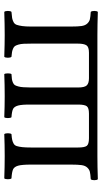

<svg xmlns="http://www.w3.org/2000/svg" viewBox="188 -659 473 889"><g transform="rotate(-90 424.5 -214.5)"><path d="M39.1 2Q34.7 -2.4 34.7 -14.4Q34.7 -26.4 39.1 -30.8Q62.5 -32.2 73.5 -34.9Q84.5 -37.6 93.3 -47.1Q102.1 -56.6 104.5 -73.5Q106.9 -90.3 106.9 -122.1V-307.1Q106.9 -349.6 101.8 -367.2Q96.7 -384.8 85 -390.4Q73.2 -396 43 -397.9Q39.1 -402.3 39.1 -414.6Q39.1 -426.8 43 -431.2Q98.6 -429.2 146 -429.2Q198.2 -429.2 248 -431.2Q252 -426.8 252 -414.6Q252 -402.3 248 -397.9Q230.5 -396.5 221.4 -394.5Q212.4 -392.6 204.1 -387.9Q195.8 -383.3 192.6 -373.3Q189.5 -363.3 187.7 -347.9Q186 -332.5 186 -307.1V-89.8Q186 -59.1 193.8 -49.1Q201.7 -39.1 229 -39.1H342.8Q369.6 -39.1 377.2 -49.3Q384.8 -59.6 384.8 -88.9V-307.1Q385.3 -349.1 380.4 -366.9Q375.5 -384.8 364.7 -390.4Q354 -396 326.2 -397.9Q322.3 -402.3 322.3 -414.6Q322.3 -426.8 326.2 -431.2Q376 -429.2 423.8 -429.2Q476.1 -429.2 525.9 -431.2Q529.3 -426.8 529.3 -414.6Q529.3 -402.3 525.9 -397.9Q510.7 -397 502.4 -395.8Q494.1 -394.5 486.1 -390.9Q478 -387.2 474.9 -382.1Q471.7 -377 468.8 -366.2Q465.8 -355.5 465.1 -342.3Q464.4 -329.1 463.9 -307.1V-89.8Q463.9 -59.6 473.6 -49.3Q483.4 -39.1 506.8 -39.1H625Q651.9 -39.1 659.4 -51Q667 -63 667 -89.8V-307.1Q667 -328.6 666.3 -342Q665.5 -355.5 662.4 -366Q659.2 -376.5 655.8 -381.6Q652.3 -386.7 644 -390.4Q635.7 -394 628.2 -395.3Q620.6 -396.5 606 -397.9Q601.6 -402.3 601.6 -414.6Q601.6 -426.8 606 -431.2Q665.5 -429.2 706.1 -429.2Q754.4 -429.2 814 -431.2Q818.4 -426.8 818.4 -414.6Q818.4 -402.3 814 -397.9Q794.9 -396.5 785.4 -394.8Q775.9 -393.1 766.6 -388.2Q757.3 -383.3 753.9 -373.3Q750.5 -363.3 748.3 -347.9Q746.1 -332.5 746.1 -307.1V-122.1Q746.1 -90.3 748.5 -73.5Q751 -56.6 759.8 -47.1Q768.6 -37.6 779.5 -34.9Q790.5 -32.2 814 -30.8Q818.4 -26.4 818.4 -14.4Q818.4 -2.4 814 2Q754.4 0 706.1 0H147Q98.6 0 39.1 2Z"/></g></svg>

Font: Common Serif
Style: Regular
Weight: 400
Designer: Philipp H. Poll, Khaled Hosny
Foundry: Stefan Peev, Context Ltd.
Version: Version 1.026